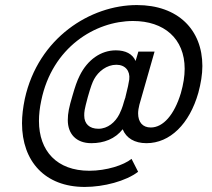

<svg xmlns="http://www.w3.org/2000/svg" viewBox="-20 -650 837 759"><path d="M521 -630C338 -630 131 -501 78 -259C71 -225 67 -193 67 -163C67 -12 158 89 315 89C390 89 478 66 526 29L500 -22C469 3 401 25 333 25C205 25 134 -53 134 -172C134 -197 137 -224 143 -252C186 -463 357 -567 506 -567C628 -567 710 -498 710 -378C710 -349 705 -317 695 -282C669 -196 625 -146 576 -146C544 -146 526 -167 526 -202C526 -212 528 -224 531 -236L591 -446H527L516 -409C504 -437 476 -451 438 -451C379 -451 326 -414 295 -351C284 -329 277 -308 266 -270C253 -226 248 -203 248 -175C248 -122 280 -84 341 -84C391 -84 435 -101 465 -139C479 -104 512 -84 559 -84C652 -84 729 -160 764 -283C774 -320 780 -356 780 -389C780 -532 684 -630 521 -630ZM369 -141C333 -141 313 -161 313 -193C313 -208 313 -214 327 -266C339 -308 345 -324 352 -337C369 -368 402 -394 440 -394C475 -394 495 -370 491 -336C487 -314 487 -310 476 -267V-266L471 -251C463 -221 457 -210 452 -199C436 -167 406 -141 369 -141Z"/></svg>

Font: Arthouse Owned
Style: Italic
Weight: 400
Italic angle: -10°
Designer: Jeremy Tribby
Foundry: Tribby Type
Version: Version 1.000;PS 001.000;hotconv 1.0.88;makeotf.lib2.5.64775